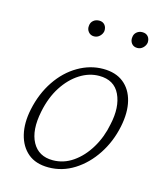

<svg xmlns="http://www.w3.org/2000/svg" viewBox="-94 -664 632 741"><g transform="rotate(15 221.5 -293.0)"><path d="M168 6Q117 6 86 -20Q55 -46 44 -91Q33 -136 45 -193Q59 -259 93 -309.5Q127 -360 175 -388Q223 -416 275 -416Q325 -416 356.5 -391Q388 -366 399 -321.5Q410 -277 398 -219Q385 -156 351.5 -105Q318 -54 270.5 -24Q223 6 168 6ZM177 -25Q220 -25 257 -50.5Q294 -76 320.5 -120Q347 -164 357 -217Q373 -289 350 -337.5Q327 -386 267 -386Q227 -386 190 -362.5Q153 -339 125.5 -296.5Q98 -254 86 -195Q70 -117 95 -71Q120 -25 177 -25ZM207 -528Q193 -528 184.5 -538.5Q176 -549 178 -563Q179 -576 188.5 -584Q198 -592 212 -592Q226 -592 234 -582.5Q242 -573 241 -558Q239 -546 229.5 -537Q220 -528 207 -528ZM380 -528Q365 -528 357 -538.5Q349 -549 351 -563Q352 -576 361.5 -584Q371 -592 384 -592Q399 -592 407 -582.5Q415 -573 414 -558Q412 -546 402.5 -537Q393 -528 380 -528Z"/></g></svg>

Font: Ysabeau Infant ExtraLight
Style: Italic
Weight: 250
Italic angle: -12°
Designer: Christian Thalmann (Catharsis Fonts)
Version: Version 2.001;gftools[0.9.30]; featfreeze: ss01,ss02,lnum